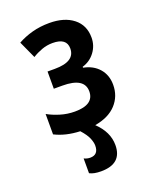

<svg xmlns="http://www.w3.org/2000/svg" viewBox="-145 -642 791 964"><g transform="rotate(-20 250.0 -160.5)"><path d="M227 234Q339 234 339 134Q339 64 278 6Q353 -7 392.5 -50Q432 -93 432 -154Q432 -206 401.5 -241Q371 -276 319 -286V-291Q360 -303 385.5 -337Q411 -371 411 -414Q411 -480 363.5 -517.5Q316 -555 236 -555Q187 -555 144.5 -543.5Q102 -532 66 -512L108 -420Q132 -435 159.5 -445Q187 -455 217 -455Q292 -455 292 -399Q292 -329 184 -329H145V-237H191Q308 -237 308 -164Q308 -93 206 -93Q166 -93 128.5 -104.5Q91 -116 63 -132V-23Q120 6 197 9Q224 39 233.5 62Q243 85 243 102Q243 151 199 151Q182 151 166 143V222Q188 234 227 234Z"/></g></svg>

Font: Noto Sans Mono UI Condensed
Style: Bold
Weight: 700
Width: 3
Designer: Monotype Design team
Foundry: Monotype Imaging Inc.
Version: 1.000